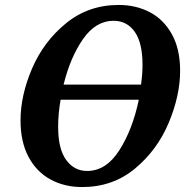

<svg xmlns="http://www.w3.org/2000/svg" viewBox="-20 -745 761 776"><path d="M708 -459Q708 -359 662 -249Q616 -139 526 -64Q436 11 312 11Q240 11 183.5 -20Q127 -51 95 -111.5Q63 -172 63 -258Q63 -360 110 -469Q157 -578 247.5 -651.5Q338 -725 460 -725Q529 -725 585 -696Q641 -667 674.5 -607Q708 -547 708 -459ZM237 -403H550Q556 -445 556 -483Q556 -572 524.5 -616.5Q493 -661 439 -661Q367 -661 315.5 -587Q264 -513 237 -403ZM541 -342H225Q215 -286 215 -232Q215 -143 247.5 -98.5Q280 -54 332 -54Q409 -54 462.5 -138Q516 -222 541 -342Z"/></svg>

Font: Noto Serif Narrow
Style: Bold Italic
Weight: 700
Width: 4
Italic angle: -12°
Designer: Monotype Design Team
Foundry: Monotype Imaging Inc.
Version: Version 1.001